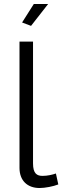

<svg xmlns="http://www.w3.org/2000/svg" viewBox="-20 -939 313 965"><path d="M136 -809 222 -919H150L91 -826ZM78 -730V-95C78 -32 117 6 179 6C206 6 248 -2 273 -12L261 -67C244 -61 219 -55 194 -55C166 -55 146 -66 146 -118V-730Z"/></svg>

Font: FIGSv2-sans-serif
Style: Regular
Weight: 400
Designer: Matt McInerney, Pablo Impallari, Rodrigo Fuenzalida,Mirko Velimirovic
Foundry: Matt McInerney, Pablo Impallari, Rodrigo Fuenzalida
Version: Version 4.021;hotconv 1.0.109;makeotfexe 2.5.65596